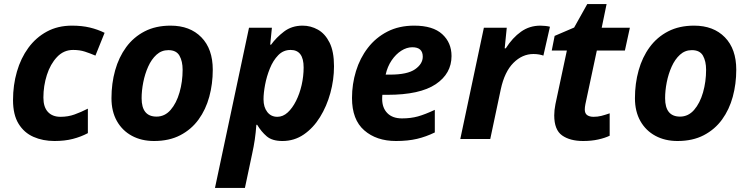

<svg xmlns="http://www.w3.org/2000/svg" viewBox="-20 -682 3676 942"><path d="M247.1 9.8Q190.4 9.8 144.3 -10.5Q98.1 -30.8 71 -75Q43.9 -119.1 43.9 -190.9Q43.9 -264.6 63 -330.6Q82 -396.5 119.1 -447.3Q156.2 -498 210 -527.1Q263.7 -556.2 333 -556.2Q381.8 -556.2 420.7 -546.9Q459.5 -537.6 493.2 -521L448.2 -409.2Q421.9 -420.4 396.5 -428.7Q371.1 -437 338.9 -437Q292.5 -437 259.8 -402.3Q227.1 -367.7 210 -314.2Q192.9 -260.7 192.9 -203.1Q192.9 -156.7 215.1 -132.8Q237.3 -108.9 276.9 -108.9Q314 -108.9 345.7 -120.4Q377.4 -131.8 411.1 -148.9V-28.8Q377 -10.7 337.4 -0.5Q297.9 9.8 247.1 9.8Z M735.8 9.8Q674.3 9.8 627.2 -15.6Q580.1 -41 553.5 -88.1Q526.9 -135.3 526.9 -200.2Q526.9 -272.5 544.9 -336.9Q563 -401.4 599.1 -450.7Q635.3 -500 689.7 -528.1Q744.1 -556.2 816.9 -556.2Q912.1 -556.2 968 -499Q1023.9 -441.9 1023.9 -339.8Q1023.9 -270.5 1006.8 -207.5Q989.7 -144.5 954.3 -95.7Q918.9 -46.9 864.5 -18.6Q810.1 9.8 735.8 9.8ZM748 -109.9Q788.6 -109.9 817.1 -142.8Q845.7 -175.8 860.8 -228.5Q876 -281.2 876 -339.8Q876 -381.3 860.6 -408.7Q845.2 -436 806.2 -436Q772.5 -436 747.8 -413.6Q723.1 -391.1 707 -355.2Q690.9 -319.3 682.9 -278.3Q674.8 -237.3 674.8 -200.2Q674.8 -109.9 748 -109.9Z M1034.7 240.2 1201.7 -545.9H1314L1305.7 -462.9H1310.1Q1335.4 -498 1373.5 -527.1Q1411.6 -556.2 1464.8 -556.2Q1504.4 -556.2 1539.6 -536.6Q1574.7 -517.1 1596.7 -473.4Q1618.7 -429.7 1618.7 -356.9Q1618.7 -290.5 1600.8 -225.6Q1583 -160.6 1550 -107.4Q1517.1 -54.2 1470.5 -22.2Q1423.8 9.8 1365.7 9.8Q1315.4 9.8 1288.6 -13.2Q1261.7 -36.1 1241.7 -69.8H1237.8Q1234.9 -30.3 1230 3.2Q1225.1 36.6 1216.8 74.2L1181.6 240.2ZM1340.8 -108.9Q1368.2 -108.9 1391.4 -130.1Q1414.6 -151.4 1432.4 -186.8Q1450.2 -222.2 1460 -265.1Q1469.7 -308.1 1469.7 -351.1Q1469.7 -437 1405.8 -437Q1370.1 -437 1345 -411.1Q1319.8 -385.3 1304 -345.9Q1288.1 -306.6 1280.5 -265.9Q1272.9 -225.1 1272.9 -194.8Q1272.9 -156.2 1291.3 -132.6Q1309.6 -108.9 1340.8 -108.9Z M1922.9 9.8Q1827.1 9.8 1767.1 -42.5Q1707 -94.7 1707 -201.2Q1707 -269.5 1726.6 -333.3Q1746.1 -397 1784.9 -447.3Q1823.7 -497.6 1880.6 -526.9Q1937.5 -556.2 2012.2 -556.2Q2104 -556.2 2149.7 -514.4Q2195.3 -472.7 2195.3 -407.2Q2195.3 -320.8 2117.7 -268.8Q2040 -216.8 1880.9 -216.8H1856Q1855.5 -210.9 1855.2 -206.5Q1855 -202.1 1855 -196.8Q1855 -152.8 1880.4 -127Q1905.8 -101.1 1952.1 -101.1Q1995.1 -101.1 2030.3 -110.8Q2065.4 -120.6 2113.3 -143.1V-32.2Q2070.3 -11.2 2025.9 -0.7Q1981.4 9.8 1922.9 9.8ZM1872.1 -315.9H1894Q1979 -315.9 2016.6 -342.3Q2054.2 -368.7 2054.2 -403.8Q2054.2 -450.2 2002.9 -450.2Q1975.6 -450.2 1948.7 -433.1Q1921.9 -416 1901.4 -385.7Q1880.9 -355.5 1872.1 -315.9Z M2238.3 0 2354 -545.9H2466.3L2456.1 -444.8H2461.4Q2494.6 -497.1 2536.4 -526.6Q2578.1 -556.2 2631.3 -556.2Q2643.1 -556.2 2656.5 -554.7Q2669.9 -553.2 2678.2 -550.8L2646 -409.2Q2638.2 -412.1 2625.2 -414.6Q2612.3 -417 2597.2 -417Q2542.5 -417 2499 -373.5Q2455.6 -330.1 2437 -244.1L2385.3 0Z M2841.3 9.8Q2776.4 9.8 2737.8 -17.6Q2699.2 -44.9 2699.2 -116.2Q2699.2 -141.1 2705.1 -170.9L2761.2 -434.1H2687L2701.2 -505.9L2796.9 -546.9L2861.3 -662.1H2956.1L2932.1 -545.9H3070.3L3045.9 -434.1H2908.2L2852.1 -170.9Q2849.1 -156.2 2849.1 -145Q2849.1 -125.5 2860.8 -117.2Q2872.6 -108.9 2892.1 -108.9Q2912.1 -108.9 2930.4 -113.5Q2948.7 -118.2 2971.2 -126V-16.1Q2947.8 -4.9 2914.8 2.4Q2881.8 9.8 2841.3 9.8Z M3304.2 9.8Q3242.7 9.8 3195.6 -15.6Q3148.4 -41 3121.8 -88.1Q3095.2 -135.3 3095.2 -200.2Q3095.2 -272.5 3113.3 -336.9Q3131.3 -401.4 3167.5 -450.7Q3203.6 -500 3258.1 -528.1Q3312.5 -556.2 3385.3 -556.2Q3480.5 -556.2 3536.4 -499Q3592.3 -441.9 3592.3 -339.8Q3592.3 -270.5 3575.2 -207.5Q3558.1 -144.5 3522.7 -95.7Q3487.3 -46.9 3432.9 -18.6Q3378.4 9.8 3304.2 9.8ZM3316.4 -109.9Q3356.9 -109.9 3385.5 -142.8Q3414.1 -175.8 3429.2 -228.5Q3444.3 -281.2 3444.3 -339.8Q3444.3 -381.3 3429 -408.7Q3413.6 -436 3374.5 -436Q3340.8 -436 3316.2 -413.6Q3291.5 -391.1 3275.4 -355.2Q3259.3 -319.3 3251.2 -278.3Q3243.2 -237.3 3243.2 -200.2Q3243.2 -109.9 3316.4 -109.9Z"/></svg>

Font: Open Sans
Style: Bold Italic
Weight: 700
Italic angle: -12°
Designer: Monotype Design Team
Foundry: Monotype Imaging Inc.
Version: Version 3.003; ttfautohint (v1.8.4)